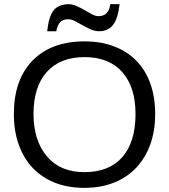

<svg xmlns="http://www.w3.org/2000/svg" viewBox="-20 -898 818 928"><path d="M730 -347Q730 -265 706 -199Q682 -133 637.5 -86.5Q593 -40 530 -15Q467 10 388 10Q308 10 245 -15Q182 -40 138 -86.5Q94 -133 70.5 -199Q47 -265 47 -347Q47 -512 137 -605Q228 -698 389 -698Q468 -698 531 -674Q594 -650 638.5 -605Q683 -560 706.5 -494.5Q730 -429 730 -347ZM635 -347Q635 -477 571 -549.5Q507 -622 389 -622Q271 -622 206.5 -550.5Q142 -479 142 -347Q142 -219 207 -142Q271 -66 388 -66Q508 -66 571.5 -139Q635 -212 635 -347ZM459 -747Q439 -747 418.5 -756Q398 -765 379 -776Q360 -787 342.5 -796Q325 -805 310 -805Q283 -805 270 -790Q257 -775 252 -747H208Q212 -783 219.5 -807.5Q227 -832 238.5 -847Q250 -862 267 -869Q284 -876 307 -878Q329 -878 349.5 -869Q370 -860 389 -849Q408 -838 424.5 -829Q441 -820 456 -820Q506 -820 513 -878H558Q550 -806 525.5 -776.5Q501 -747 459 -747Z"/></svg>

Font: Libra Sans
Style: Regular
Weight: 400
Foundry: Context Ltd
Version: Version 1.000; ttfautohint (v1.3)